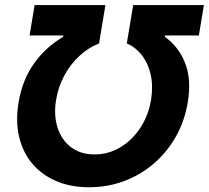

<svg xmlns="http://www.w3.org/2000/svg" viewBox="-20 -748 845 777"><path d="M55.2 -333.5Q70.3 -424.8 117.7 -491.2Q165 -557.6 235.4 -598.6L236.8 -604.5H99.6L120.1 -727.5H406.7L380.9 -572.3Q339.4 -556.2 302.7 -522.9Q266.1 -489.7 241 -443.6Q215.8 -397.5 207 -343.8Q196.8 -280.8 213.1 -230.7Q229.5 -180.7 268.1 -151.9Q306.6 -123 362.3 -123Q418.9 -123 467 -151.9Q515.1 -180.7 548.1 -231Q581.1 -281.2 591.3 -344.2Q600.1 -398.9 590.1 -444.8Q580.1 -490.7 554.7 -523.7Q529.3 -556.6 493.2 -572.3L519 -727.5H805.2L784.7 -604.5H647.5L647 -599.1Q703.6 -558.6 729.5 -491.9Q755.4 -425.3 739.7 -333Q727.1 -257.8 691.7 -195.1Q656.2 -132.3 602.8 -86.4Q549.3 -40.5 482.7 -15.4Q416 9.8 340.8 9.8Q265.6 9.8 207 -15.4Q148.4 -40.5 110.1 -86.4Q71.8 -132.3 57.1 -195.3Q42.5 -258.3 55.2 -333.5Z"/></svg>

Font: Inter 17pt
Style: Bold Italic
Weight: 700
Italic angle: -9.3988°
Version: Version 4.001;git-66647c0bb